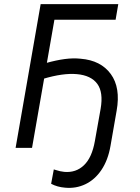

<svg xmlns="http://www.w3.org/2000/svg" viewBox="-20 -720 682 935"><path d="M178 -700H556L543 -624H245L136 0H56ZM252 108Q273 115 293 117Q350 122 389 84.5Q428 47 442 -33L470 -190Q484 -271 453.5 -312Q423 -353 354 -359Q287 -365 190 -336L204 -413Q254 -427 295.5 -432.5Q337 -438 373 -434Q471 -426 519.5 -359.5Q568 -293 548 -181L518 -9Q506 60 474 107.5Q442 155 396 177Q350 199 297 194Q259 191 229 175L242 105Z"/></svg>

Font: Fixel Italic Variable Display Thin
Style: Italic
Weight: 100
Italic angle: -10°
Designer: AlfaBravo + MacPaw
Foundry: Kyrylo Tkachov, Marchela Mozhyna, Serhii Makarenko, Maria Weinstein, Zakhar Kryvoshyya
Version: Version 1.210;Glyphs 3.2 (3217)